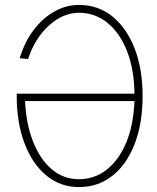

<svg xmlns="http://www.w3.org/2000/svg" viewBox="-20 -746 640 781"><path d="M301 15Q225 15 168 -32.5Q111 -80 79.5 -163.5Q48 -247 48 -356V-365H527Q526 -462 497.5 -536Q469 -610 418.5 -652Q368 -694 301 -694Q237 -694 180 -643Q123 -592 94 -506L60 -509Q80 -575 116.5 -623.5Q153 -672 201 -699Q249 -726 301 -726Q380 -726 438 -678.5Q496 -631 528 -548Q560 -465 560 -356Q560 -242 527 -158.5Q494 -75 436 -30Q378 15 301 15ZM301 -17Q364 -17 413.5 -55.5Q463 -94 493 -165Q523 -236 527 -335H82Q86 -242 114.5 -170Q143 -98 190.5 -57.5Q238 -17 301 -17Z"/></svg>

Font: Geist Mono Thin
Style: Regular
Weight: 100
Monospace: yes
Designer: Basement.studio, Andrés Briganti, Mateo Zaragoza
Foundry: Basement.studio, Vercel, Andrés Briganti, Guido Ferreyra, Mateo Zaragoza
Version: Version 1.500; ttfautohint (v1.8.4.7-5d5b)